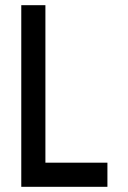

<svg xmlns="http://www.w3.org/2000/svg" viewBox="-20 -720 492 740"><path d="M62 0V-700H155V-93H394V0Z"/></svg>

Font: Odibee Sans
Style: Regular
Weight: 400
Designer: James Barnard - Barnard Co. Limited
Version: Version 2.001; ttfautohint (v1.8.3)